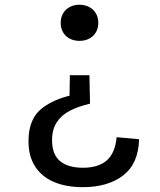

<svg xmlns="http://www.w3.org/2000/svg" viewBox="-20 -546 660 794"><path d="M269 -235H349.8L352.3 -117.3Q302.2 -105.3 268.3 -87.8Q234.5 -70.2 214.9 -40.5Q195.3 -10.8 195.3 34.3Q195.3 92.7 228.3 120.2Q261.3 147.7 323.2 147.7Q386.8 147.7 421.5 117.4Q456.2 87.2 462.3 21.3L555.2 29.8Q552.7 130.5 489.6 179.2Q426.5 228 322.5 228Q254.2 228 203.7 206.8Q153.2 185.5 125.5 142.8Q97.8 100.2 97.8 38.2Q97.8 -56.5 155.8 -99.9Q213.8 -143.3 303.3 -157.3L267.2 -129.8ZM386.5 -451.7Q386.5 -428.8 376.2 -411.8Q366 -394.7 348.2 -385.8Q330.3 -377 308.7 -377Q286.8 -377 269.2 -385.8Q251.5 -394.7 241.2 -411.8Q231 -428.8 231 -451.7Q231 -474.3 241.2 -491.3Q251.5 -508.3 269.2 -517.4Q287 -526.5 308.7 -526.5Q330.2 -526.5 348.1 -517.4Q366 -508.3 376.2 -491.3Q386.5 -474.3 386.5 -451.7Z"/></svg>

Font: Monaspace Krypton Var ExLight
Style: Regular
Weight: 200
Designer: Riley Cran and the Lettermatic Team
Version: Version 1.200 (Monaspace Krypton Var)